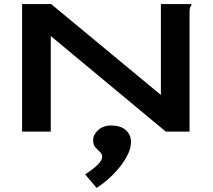

<svg xmlns="http://www.w3.org/2000/svg" viewBox="-20 -643 1040 938"><path d="M88 -623H230L766 -179V-623H915V-616Q909 -610 907.5 -603Q906 -596 906 -579V0H790L228 -467V0H88ZM452 275 396 209Q479 155 479 124Q479 109 468 99Q457 89 446 77Q435 65 435 42Q435 15 459.5 -7.5Q484 -30 523 -30Q568 -30 594 -8Q620 14 620 52Q620 86 596.5 127Q573 168 535 207Q497 246 452 275Z"/></svg>

Font: Inconsolata UltraExpanded ExtraBold
Style: Regular
Weight: 800
Width: 9
Monospace: yes
Designer: Raph Levien, Cyreal, Brenton Simpson
Foundry: Raph Levien, Cyreal, Google
Version: Version 3.001; ttfautohint (v1.8.2.53-6de2)